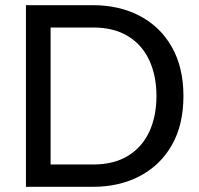

<svg xmlns="http://www.w3.org/2000/svg" viewBox="-20 -720 767 740"><path d="M80 0V-700H339Q440 -700 519 -658.5Q598 -617 642.5 -538.5Q687 -460 687 -350Q687 -239 642.5 -161Q598 -83 519 -41.5Q440 0 339 0ZM175 -86H339Q419 -86 473.5 -119.5Q528 -153 555.5 -212.5Q583 -272 583 -350Q583 -428 555.5 -487.5Q528 -547 473.5 -580.5Q419 -614 339 -614H175Z"/></svg>

Font: Cabin VF Beta
Style: Regular
Weight: 400
Designer: Pablo Impallari
Foundry: Pablo Impallari. http://www.impallari.com Igino Marini. http://www.ikern.com
Version: Version 2.200